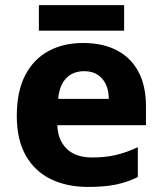

<svg xmlns="http://www.w3.org/2000/svg" viewBox="-20 -727 640 757"><path d="M307.5 -557.5Q384.6 -557.5 440.2 -528.8Q495.7 -500.2 525.6 -444.6Q555.5 -389.1 555.5 -308V-233.5H206Q208 -174.8 243 -140.5Q278.1 -106.1 343.3 -106.1Q395 -106.1 436.8 -115.9Q478.7 -125.8 523.4 -146.5V-29Q483 -9 438 0.5Q392.9 10 326.5 10Q245.1 10 181.9 -20Q118.7 -50 82.4 -112.5Q46.2 -175 46.2 -270.1Q46.2 -366.2 79.1 -429.8Q112 -493.5 170.9 -525.5Q229.8 -557.5 307.5 -557.5ZM311.9 -446.4Q268.4 -446.4 241.4 -419Q214.3 -391.7 209.3 -337.2H408.9Q408.9 -369 397.9 -393.3Q386.9 -417.5 365.5 -431.9Q344.1 -446.4 311.9 -446.4ZM469.4 -706.7V-606H133.3V-706.7Z"/></svg>

Font: Noto Sans Oriya
Style: Regular
Weight: 400
Designer: Amélie Bonet and Sol Matas
Foundry: Google LLC
Version: Version 2.006